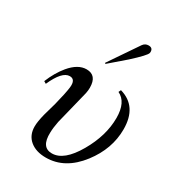

<svg xmlns="http://www.w3.org/2000/svg" viewBox="-175 -818 864 943"><g transform="rotate(30 256.5 -346.0)"><path d="M228 19Q171.9 19 138.2 -9Q104.5 -37.1 104.5 -86.9Q104.5 -113.8 116.2 -159.7Q126.5 -196.3 136.7 -232.4Q154.8 -303.7 159.2 -339.4Q164.6 -386.7 131.3 -386.7Q87.9 -386.7 47.4 -294.9L34.2 -302.7Q58.1 -361.3 92.8 -403.3Q137.7 -457 186 -457Q244.6 -457 244.6 -386.2Q244.6 -371.1 241.2 -354.5Q231 -312 209.5 -226.1Q196.8 -176.3 193.8 -163.1Q186.5 -126.5 186 -98.1Q183.1 -13.7 243.7 -13.7Q311.5 -13.7 372.6 -119.6Q432.1 -222.7 432.1 -322.8Q432.1 -413.1 376.5 -439L382.8 -452.6Q490.2 -421.9 490.2 -292Q490.2 -181.2 416 -84.5Q336.4 19 228 19ZM340.8 -602.5Q337.9 -600.1 252 -525.9L248 -529.8Q284.7 -585 359.9 -694.3Q371.6 -710.9 391.1 -710.9Q415 -710.9 415 -688Q415 -684.1 414.1 -681.2Q410.6 -666 340.8 -602.5Z"/></g></svg>

Font: Accordance
Style: Italic
Weight: 400
Italic angle: -11°
Version: Version 1.2 (build January 31, 2020) Miklal Software Solutio